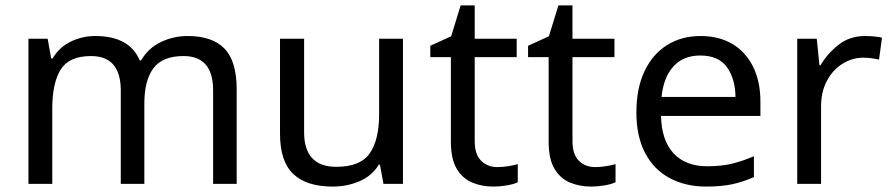

<svg xmlns="http://www.w3.org/2000/svg" viewBox="-20 -679 3292 709"><path d="M673 -546Q764 -546 809 -499.5Q854 -453 854 -349V0H767V-345Q767 -472 658 -472Q580 -472 546.5 -427Q513 -382 513 -296V0H426V-345Q426 -472 316 -472Q235 -472 204 -422Q173 -372 173 -278V0H85V-536H156L169 -463H174Q199 -505 241.5 -525.5Q284 -546 332 -546Q458 -546 496 -456H501Q528 -502 574.5 -524Q621 -546 673 -546Z M1468 -536V0H1396L1383 -71H1379Q1353 -29 1307 -9.5Q1261 10 1209 10Q1112 10 1063 -36.5Q1014 -83 1014 -185V-536H1103V-191Q1103 -63 1222 -63Q1311 -63 1345.5 -113Q1380 -163 1380 -257V-536Z M1817 -62Q1837 -62 1858 -65.5Q1879 -69 1892 -73V-6Q1878 1 1852 5.5Q1826 10 1802 10Q1760 10 1724.5 -4.5Q1689 -19 1667 -55Q1645 -91 1645 -156V-468H1569V-510L1646 -545L1681 -659H1733V-536H1888V-468H1733V-158Q1733 -109 1756.5 -85.5Q1780 -62 1817 -62Z M2178 -62Q2198 -62 2219 -65.5Q2240 -69 2253 -73V-6Q2239 1 2213 5.5Q2187 10 2163 10Q2121 10 2085.5 -4.5Q2050 -19 2028 -55Q2006 -91 2006 -156V-468H1930V-510L2007 -545L2042 -659H2094V-536H2249V-468H2094V-158Q2094 -109 2117.5 -85.5Q2141 -62 2178 -62Z M2567 -546Q2636 -546 2685.5 -516Q2735 -486 2761.5 -431.5Q2788 -377 2788 -304V-251H2421Q2423 -160 2467.5 -112.5Q2512 -65 2592 -65Q2643 -65 2682.5 -74.5Q2722 -84 2764 -102V-25Q2723 -7 2683 1.5Q2643 10 2588 10Q2512 10 2453.5 -21Q2395 -52 2362.5 -113.5Q2330 -175 2330 -264Q2330 -352 2359.5 -415Q2389 -478 2442.5 -512Q2496 -546 2567 -546ZM2566 -474Q2503 -474 2466.5 -433.5Q2430 -393 2423 -321H2696Q2695 -389 2664 -431.5Q2633 -474 2566 -474Z M3174 -546Q3189 -546 3206.5 -544.5Q3224 -543 3237 -540L3226 -459Q3213 -462 3197.5 -464Q3182 -466 3168 -466Q3127 -466 3091 -443.5Q3055 -421 3033.5 -380.5Q3012 -340 3012 -286V0H2924V-536H2996L3006 -438H3010Q3036 -482 3077 -514Q3118 -546 3174 -546Z"/></svg>

Font: Noto Sans Old Permic
Style: Regular
Weight: 400
Designer: Monotype Design Team
Foundry: Monotype Imaging Inc.
Version: Version 2.001; ttfautohint (v1.8.4.7-5d5b)